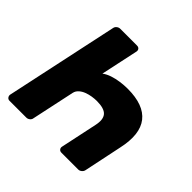

<svg xmlns="http://www.w3.org/2000/svg" viewBox="-175 -870 1040 1040"><g transform="rotate(45 345.5 -350.0)"><path d="M309 -700Q320 -700 326 -693Q332 -686 330 -675L284 -460Q303 -474 328.5 -482.5Q354 -491 383 -495Q412 -499 439 -499Q563 -499 613 -435Q663 -371 635 -245L589 -25Q587 -15 578 -7.5Q569 0 559 0H430Q419 0 413 -7.5Q407 -15 409 -25L454 -237Q465 -287 445 -310.5Q425 -334 367 -334Q351 -334 331.5 -331Q312 -328 293.5 -321Q275 -314 261.5 -302Q248 -290 244 -273L191 -25Q190 -15 181 -7.5Q172 0 161 0H32Q22 0 16 -7.5Q10 -15 11 -25L150 -675Q152 -686 161 -693Q170 -700 180 -700Z"/></g></svg>

Font: Rubik Light
Style: Bold Italic
Weight: 700
Italic angle: -12°
Version: Version 2.104